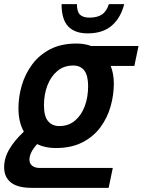

<svg xmlns="http://www.w3.org/2000/svg" viewBox="-48 -756 688 926"><path d="M105 150Q37 150 4.5 124Q-28 98 -28 51Q-28 6 -3 -36.5Q22 -79 67 -121Q41 -167 41 -234Q41 -289 57 -344Q73 -399 107 -445Q141 -491 194 -518.5Q247 -546 321 -546Q360 -546 392 -534H620L600 -438H486Q501 -399 501 -353Q501 -298 485.5 -243Q470 -188 436.5 -142.5Q403 -97 349.5 -69.5Q296 -42 221 -42Q170 -42 131 -61Q94 -20 94 14Q94 33 107.5 43.5Q121 54 143 54H496L476 150ZM238 -148Q283 -148 314 -174.5Q345 -201 361 -244.5Q377 -288 377 -340Q377 -392 358.5 -416Q340 -440 305 -440Q260 -440 228.5 -413.5Q197 -387 180.5 -343.5Q164 -300 164 -248Q164 -195 184 -171.5Q204 -148 238 -148ZM375 -595Q313 -595 281 -628.5Q249 -662 249 -736H323Q323 -699 338 -685Q353 -671 384 -671Q421 -671 443.5 -686Q466 -701 477 -736H551Q534 -669 490.5 -632Q447 -595 375 -595Z"/></svg>

Font: Geist Mono SemiBold
Style: Italic
Weight: 600
Italic angle: -12°
Monospace: yes
Designer: Basement.studio, Andrés Briganti, Mateo Zaragoza
Foundry: Basement.studio, Vercel, Andrés Briganti, Guido Ferreyra, Mateo Zaragoza
Version: Version 1.500; ttfautohint (v1.8.4.7-5d5b)